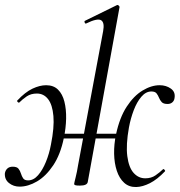

<svg xmlns="http://www.w3.org/2000/svg" viewBox="-36 -746 730 780"><path d="M288.6 8Q274.4 8 269.8 6.3Q265.2 4.6 265.2 1.6Q265.2 -1.6 271.1 -24.8Q277 -48 281 -74L383 -619.4Q389.6 -654.6 374.7 -663.8Q359.8 -673 314 -650.6Q310 -648.8 307.9 -654.8Q305.8 -660.8 309.8 -661.8L438.6 -725Q442.6 -727 446.6 -723Q450.6 -719 449.6 -717L320.6 -7.2Q318.4 8 288.6 8ZM43.6 12.2Q18.6 12.2 0.4 -2.5Q-17.8 -17.2 -16.2 -42Q-14.2 -54 -6.1 -61.4Q2 -68.8 15.6 -68.8Q32.6 -68.8 39.1 -60.6Q45.6 -52.4 49.1 -41Q52.6 -29.6 58.2 -21.4Q63.8 -13.2 78.2 -13.2Q100.4 -13.2 118.7 -34.2Q137 -55.2 150.5 -88.3Q164 -121.4 170.8 -158Q185 -228.4 181 -274.5Q177 -320.6 159.3 -343.3Q141.6 -366 114 -366Q89.8 -366 72.8 -354.6Q55.8 -343.2 42.2 -329.4Q40.2 -327.6 36.1 -331.4Q32 -335.2 34 -337.4Q66.2 -371.8 95.9 -385.8Q125.6 -399.8 151.4 -399.8Q181.6 -399.8 199.7 -381.9Q217.8 -364 225.6 -333.2Q233.4 -302.4 232.6 -264Q231.8 -225.6 223.2 -184.8Q209.6 -118.2 180.1 -74.2Q150.6 -30.2 114.4 -9Q78.2 12.2 43.6 12.2ZM181 -183.4 184 -202.6H477.8L474.6 -183.4ZM517.8 13.8Q488.4 14.6 468.6 -3.3Q448.8 -21.2 438.6 -52Q428.4 -82.8 427.6 -121.2Q426.8 -159.6 435.4 -200.4Q450 -268.6 478.7 -312.6Q507.4 -356.6 543.1 -378.2Q578.8 -399.8 612.6 -399.8Q638.6 -399.8 657.8 -386.3Q677 -372.8 673.2 -348.8Q672.2 -337.6 664.5 -330.6Q656.8 -323.6 644.8 -323.6Q627.8 -323.6 620.8 -331.4Q613.8 -339.2 609.9 -349Q606 -358.8 600 -366.6Q594 -374.4 578.8 -374.4Q556.6 -374.4 538.3 -353Q520 -331.6 507.3 -298.2Q494.6 -264.8 487.8 -228Q475.2 -157.6 481.2 -111.5Q487.2 -65.4 506.9 -43.5Q526.6 -21.6 554.2 -21.6Q578.4 -21.6 595.7 -33.6Q613 -45.6 626 -58.2Q628 -61 632.1 -56.7Q636.2 -52.4 634.2 -50Q602.6 -16.8 573.1 -1.9Q543.6 13 517.8 13.8Z"/></svg>

Font: Cormorant Infant Light
Style: Italic
Weight: 300
Italic angle: -10°
Designer: Christian Thalmann (Catharsis Fonts)
Foundry: Catharsis Fonts
Version: Version 4.001